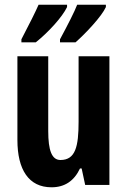

<svg xmlns="http://www.w3.org/2000/svg" viewBox="-20 -786 541 816"><path d="M430 -756V-766H308C298 -739 268 -680 235 -619V-606H301C344 -644 412 -716 430 -756ZM265 -756V-766H144C132 -738 104 -682 71 -619V-606H132C186 -649 245 -714 265 -756ZM445 -547H314V-269C314 -164 301 -106 237 -106C200 -106 185 -147 185 -229V-547H54V-191C54 -65 102 10 199 10C255 10 295 -17 320 -70H327L342 0H445Z"/></svg>

Font: Noto Sans Myanmar UI ExtraCondensed
Style: Bold
Weight: 700
Width: 2
Designer: Monotype Design Team
Foundry: Monotype Imaging Inc.
Version: Version 2.103